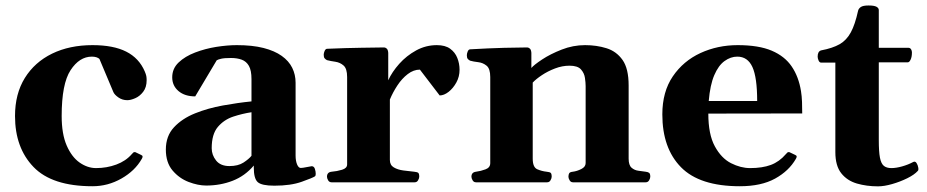

<svg xmlns="http://www.w3.org/2000/svg" viewBox="-20 -658 3346 693"><path d="M314 14.2Q168 14.2 101.1 -55.2Q34.2 -124.5 34.2 -239.3Q34.2 -319.3 69.6 -376.5Q105 -433.6 168 -464.4Q231 -495.1 314 -495.1Q389.2 -495.1 435.5 -471.7Q481.9 -448.2 502.4 -400.4Q506.8 -390.1 508.1 -383.5Q509.3 -377 509.3 -368.7Q509.3 -342.8 496.8 -326.7Q484.4 -310.5 468 -303.5Q451.7 -296.4 439.5 -296.4Q421.4 -296.4 407.2 -306.4Q393.1 -316.4 389.2 -325.7L338.9 -445.3Q335.4 -448.7 328.4 -451.2Q321.3 -453.6 311.5 -453.6Q266.6 -453.6 234.6 -404.5Q202.6 -355.5 202.6 -239.3Q202.6 -174.3 220.7 -132.8Q238.8 -91.3 267.3 -71.3Q295.9 -51.3 326.7 -51.3Q365.2 -51.3 399.7 -64Q434.1 -76.7 455.6 -101.6Q458 -104 460.7 -106.9Q463.4 -109.9 468.3 -108.9L489.7 -98.6Q494.6 -96.7 494.6 -92.8Q494.6 -90.8 493.9 -88.9Q493.2 -86.9 491.7 -84.5Q467.3 -41.5 418.5 -13.7Q369.6 14.2 314 14.2Z M578.6 -118.2Q578.6 -167 607.9 -198.5Q637.2 -230 683.8 -248.8Q730.5 -267.6 784.4 -277.3Q838.4 -287.1 887.7 -292V-372.6Q887.7 -403.8 878.4 -420.2Q869.1 -436.5 852.5 -442.6Q835.9 -448.7 814 -448.7Q789.6 -448.7 778.3 -446Q767.1 -443.4 762.2 -440.4L684.6 -310.1Q647 -310.1 624.3 -329.3Q601.6 -348.6 601.6 -378.9Q601.6 -410.6 624.8 -432.6Q647.9 -454.6 684.3 -468.5Q720.7 -482.4 760.7 -488.8Q800.8 -495.1 835 -495.1Q890.6 -495.1 930.9 -484.9Q971.2 -474.6 996.8 -456.3Q1022.5 -438 1034.7 -413.3Q1046.9 -388.7 1046.9 -359.4V-96.7Q1046.9 -77.6 1052.2 -64.7Q1057.6 -51.8 1065.4 -51.8Q1072.3 -51.8 1087.2 -54.9Q1102.1 -58.1 1105 -58.1Q1113.3 -58.1 1116.5 -48.6Q1119.6 -39.1 1119.6 -30.3Q1119.6 -23.9 1116.7 -21.5Q1108.9 -16.1 1069.3 -2Q1029.8 12.2 970.2 12.2Q924.8 12.2 910.4 -0.5Q896 -13.2 896 -53.2V-60.5Q864.3 -22.9 819.8 -5.6Q775.4 11.7 724.1 11.7Q694.8 11.7 660.9 -1.2Q627 -14.2 602.8 -42.7Q578.6 -71.3 578.6 -118.2ZM744.1 -123Q744.1 -98.6 760 -78.6Q775.9 -58.6 808.1 -58.6Q839.4 -58.6 858.9 -71.3Q878.4 -84 887.7 -95.7V-252.9Q855 -248 821.8 -237.1Q788.6 -226.1 766.4 -200Q744.1 -173.8 744.1 -123Z M1176.8 0Q1168.5 0 1164.3 -7.3Q1160.2 -14.6 1160.2 -20Q1160.2 -36.1 1176.3 -38.1Q1196.3 -39.7 1214.6 -45.3Q1232.9 -50.9 1232.9 -64.5V-379.9Q1232.9 -410.2 1220.2 -421.4Q1207.5 -432.6 1190.4 -435.1Q1173.3 -437.5 1160.2 -440.9Q1155.3 -443.4 1151.9 -447.3Q1148.4 -451.2 1148.4 -460.4Q1148.4 -466.4 1151.6 -473.9Q1154.8 -481.4 1160.2 -481.9Q1230 -484.9 1283.4 -485.6Q1336.9 -486.3 1366.7 -486.8Q1370.6 -486.8 1375.5 -482.9Q1380.4 -479 1381.3 -467.3V-368.2Q1395 -398.4 1421.1 -427.7Q1447.3 -457 1482.2 -476.1Q1517.1 -495.1 1556.6 -495.1Q1586.9 -495.1 1604.7 -482.2Q1622.6 -469.2 1630.6 -448.9Q1638.7 -428.5 1638.7 -406.2Q1638.7 -381.3 1627.2 -360.4Q1615.7 -339.4 1599.1 -326.4Q1582.5 -313.5 1566.9 -313.5L1495.6 -406.7Q1472.7 -406.7 1451.7 -390.6Q1430.7 -374.5 1414.3 -349.6Q1397.9 -324.7 1387.2 -298.8V-80.6Q1387.2 -62.1 1401.4 -53.8Q1415.5 -45.4 1436 -42.7Q1456.5 -40 1475.6 -38.1Q1485.8 -37.1 1489.5 -34.2Q1493.2 -31.2 1493.2 -20Q1493.2 -14.6 1489 -7.3Q1484.9 0 1476.6 0Z M1698.2 0Q1689.9 0 1685.8 -7.3Q1681.6 -14.6 1681.6 -20Q1681.6 -36.1 1697.8 -38.1Q1715.8 -40.5 1732.7 -46.9Q1749.5 -53.2 1749.5 -69.3V-379.9Q1749.5 -410.2 1736.3 -420.9Q1723.1 -431.6 1706.1 -433.6Q1689 -435.5 1676.8 -439Q1671.9 -441.4 1668.5 -445.3Q1665 -449.2 1665 -458.5Q1665 -464.4 1668 -471.9Q1670.9 -479.5 1676.8 -480Q1744.1 -483.9 1799.6 -485.4Q1855 -486.8 1883.3 -486.8Q1887.2 -486.8 1892.1 -482.9Q1897 -479 1897.9 -467.3V-412.6Q1907.2 -423.8 1936.8 -443.4Q1966.3 -462.9 2007.3 -479Q2048.3 -495.1 2091.8 -495.1Q2133.3 -495.1 2169.2 -483.9Q2205.1 -472.7 2227.1 -441.5Q2249 -410.3 2249 -349.6V-85.4Q2249 -62 2259.5 -52.7Q2270 -43.5 2284.4 -41.7Q2298.8 -40 2311 -38.1Q2319.3 -37.1 2323.2 -33.9Q2327.1 -30.8 2327.1 -20Q2327.1 -14.6 2323 -7.3Q2318.8 0 2310.5 0H2048.3Q2040 0 2035.9 -7.3Q2031.7 -14.6 2031.7 -20Q2031.7 -27.8 2034.4 -32.5Q2037.1 -37.1 2046.9 -38.1Q2062.5 -40 2078.1 -47.9Q2093.8 -55.7 2093.8 -69.3V-347.2Q2093.8 -359.4 2091.3 -376.7Q2088.9 -394 2076.9 -407.5Q2064.9 -420.9 2035.6 -420.9Q2009.3 -420.9 1983.2 -410.9Q1957 -400.9 1935.8 -386.7Q1914.6 -372.6 1902.8 -359.9V-85.4Q1902.8 -54.2 1919.2 -47.1Q1935.5 -40 1953.6 -38.1Q1963.9 -37.1 1967.5 -34.2Q1971.2 -31.2 1971.2 -20Q1971.2 -14.6 1967 -7.3Q1962.9 0 1954.6 0Z M2650.4 14.2Q2505.4 14.2 2438 -54.4Q2370.6 -123 2370.6 -245.1Q2370.6 -326.7 2408.4 -382.3Q2446.3 -438 2508.3 -466.6Q2570.3 -495.1 2642.6 -495.1Q2718.3 -495.1 2765.4 -475.1Q2812.5 -455.1 2837.6 -418Q2862.8 -380.9 2871.1 -329.1Q2874 -311.5 2874.8 -290Q2875.5 -268.6 2875.5 -248.5L2536.6 -248Q2536.6 -172.9 2560.1 -129.9Q2583.5 -86.9 2618.4 -69.1Q2653.3 -51.3 2687.5 -51.3Q2731.4 -51.3 2762.2 -62.7Q2793 -74.2 2816.4 -101.6Q2818.8 -104 2821.5 -106.9Q2824.2 -109.9 2829.1 -108.9L2850.6 -98.6Q2855.5 -96.7 2855.5 -92.8Q2855.5 -90.8 2854.7 -88.9Q2854 -86.9 2852.5 -84.5Q2827.6 -41 2777.6 -13.4Q2727.5 14.2 2650.4 14.2ZM2538.1 -293.5H2712.9Q2712.9 -378.4 2695.8 -416Q2678.7 -453.6 2641.1 -453.6Q2617.2 -453.6 2595.2 -437.7Q2573.2 -421.9 2558.1 -386.7Q2543 -351.6 2538.1 -293.5Z M3148.9 14.6Q3107.9 14.6 3072.8 4.4Q3037.6 -5.9 3016.4 -32.7Q2995.1 -59.6 2995.1 -108.9V-432.1H2942.9Q2937.5 -432.6 2934.3 -440.2Q2931.2 -447.8 2931.2 -453.6Q2931.2 -472.2 2943.4 -476.1Q2984.9 -483.9 3010.3 -498.3Q3035.6 -512.7 3051 -541.3Q3066.4 -569.8 3077.1 -619.1Q3079.1 -627.4 3087.2 -632.8Q3095.2 -638.2 3114.7 -638.2Q3135.7 -638.2 3143.8 -633.5Q3151.9 -628.9 3151.9 -621.6V-485.4H3259.8Q3265.6 -484.9 3268.6 -479.7Q3271.5 -474.6 3271.5 -468.8Q3271.5 -452.6 3266.8 -442.9Q3262.2 -433.1 3256.8 -433.1H3151.9V-152.3Q3151.9 -110.8 3156 -89.1Q3160.2 -67.4 3170.2 -59.3Q3180.2 -51.3 3197.3 -51.3Q3214.4 -51.3 3236.1 -57.4Q3257.8 -63.5 3275.9 -73.2Q3283.2 -77.1 3288.1 -69.6Q3293 -62 3294.4 -52.7Q3295.9 -43.5 3292.5 -41Q3280.3 -27.3 3254.6 -14.6Q3229 -2 3200.2 6.3Q3171.4 14.6 3148.9 14.6Z"/></svg>

Font: Gelasio
Style: Regular
Weight: 400
Designer: Eben Sorkin
Foundry: Eben Sorkin
Version: Version 1.008